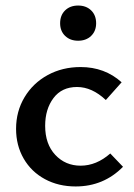

<svg xmlns="http://www.w3.org/2000/svg" viewBox="-20 -667 483 693"><path d="M38 -202Q38 -265 68.5 -316Q99 -367 152 -396Q205 -425 271 -425Q358 -425 419 -370L362 -306Q312 -353 258 -353Q203 -353 173 -313Q143 -273 143 -213Q143 -147 179.5 -108Q216 -69 271 -69Q328 -69 378 -113L424 -65Q354 6 253 6Q191 6 142 -20.5Q93 -47 65.5 -94.5Q38 -142 38 -202ZM197 -583Q197 -612 215 -629.5Q233 -647 262 -647Q291 -647 309 -629.5Q327 -612 327 -583Q327 -555 309 -537.5Q291 -520 262 -520Q233 -520 215 -537.5Q197 -555 197 -583Z"/></svg>

Font: Ysabeau Semibold
Style: Regular
Weight: 600
Designer: Christian Thalmann (Catharsis Fonts)
Version: Version 0.003